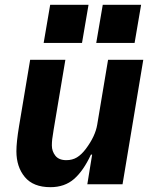

<svg xmlns="http://www.w3.org/2000/svg" viewBox="-20 -764 640 796"><path d="M362 -123H357Q326 -56 287 -22Q248 12 189 12Q118 12 83 -30Q48 -72 48 -137Q48 -175 59 -241L105 -516H251L202 -224L201 -217Q195 -185 195 -161Q195 -137 209.5 -118.5Q224 -100 255 -100Q280 -100 299 -111.5Q318 -123 336 -147Q375 -199 383 -247L428 -516H574L488 0H342ZM347 -744 320 -586H161L188 -744ZM565 -744 538 -586H379L406 -744Z"/></svg>

Font: iA Writer Mono V
Style: Regular
Weight: 400
Italic angle: -9.5°
Designer: Mike Abbink, Paul van der Laan, Pieter van Rosmalen
Foundry: Bold Monday
Version: Version 2.000